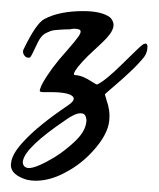

<svg xmlns="http://www.w3.org/2000/svg" viewBox="-43 -272 286 346"><path d="M3.4 51.3Q-20 43.5 -22.9 29.8Q-23.4 28.3 -23.4 24.9Q-23.4 22.9 -22.5 18.1Q-19 2.4 0 -17.6Q25.9 -45.9 80.1 -82.5Q90.8 -89.8 89.8 -95.2Q86.9 -106 46.9 -106Q46.9 -106 43 -106Q30.8 -105.5 29.1 -107.2Q27.3 -108.9 33.2 -121.1Q48.3 -148.4 76.2 -179.2Q91.8 -196.8 99.6 -208Q105.5 -217.3 98.6 -219.2Q91.8 -221.2 83 -219.2Q81.1 -219.2 74.5 -219Q67.9 -218.8 65.2 -218.5Q62.5 -218.3 56.9 -217.8Q51.3 -217.3 48.3 -216.1Q45.4 -214.8 41.3 -213.1Q37.1 -211.4 34.2 -208.5Q31.2 -205.6 28.8 -202.1Q26.9 -199.7 20.3 -185.5Q13.7 -171.4 11.7 -168.9Q9.8 -167.5 6.3 -168.2Q2.9 -168.9 0.2 -173.1Q-2.4 -177.2 -1 -182.1Q22 -230 37.1 -237.8Q64 -252 106.9 -252Q140.1 -252 155.3 -240.7Q161.6 -234.4 161.6 -227.1Q161.6 -216.8 148.9 -203.1Q143.6 -197.3 131.3 -186Q119.1 -174.8 115.2 -170.9Q92.8 -148.4 90.3 -139.6Q89.8 -136.7 92.3 -136.7Q100.1 -136.2 107.4 -133.1Q114.7 -129.9 121.8 -125.2Q128.9 -120.6 131.8 -119.6Q147 -126.5 178.2 -157.5Q209.5 -188.5 213.9 -191.4Q216.3 -193.4 219.2 -193.4Q222.7 -193.4 222.7 -188Q222.7 -177.7 216.8 -169.4Q206.1 -156.2 192.6 -143.6Q179.2 -130.9 164.6 -118.4Q149.9 -106 146 -102.1Q147 -98.1 149.2 -90.8Q151.4 -83.5 151.9 -82Q154.3 -72.3 154.3 -63.5Q154.3 -53.7 152.8 -47.9Q147 -22 117.2 7.8Q98.1 26.9 72 40.3Q45.9 53.7 21 53.7Q14.2 53.7 6.8 52.2ZM0.5 27.3Q3.4 30.8 9.3 30.8Q22.5 30.8 54.7 11.7Q72.3 1 90.3 -15.6Q108.4 -32.2 111.8 -47.9Q112.8 -52.7 112.8 -54.7Q112.8 -57.1 111.8 -61Q109.9 -67.9 102.1 -67.9Q91.8 -67.9 73.7 -54.7Q3.9 -7.3 -1.5 17.1Q-2.9 23.4 0.5 27.3Z"/></svg>

Font: Sintesa 4
Style: 4
Weight: 400
Version: Version 001.000